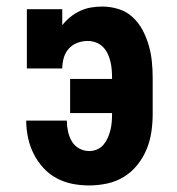

<svg xmlns="http://www.w3.org/2000/svg" viewBox="-20 -558 540 586"><path d="M252 8Q226 8 200.5 3Q175 -2 152 -14.5Q129 -27 111.5 -46.5Q94 -66 82.5 -89Q71 -112 65.5 -138Q60 -164 60 -190H184Q184 -173 187.5 -157Q191 -141 199 -127Q207 -113 221.5 -105Q236 -97 252 -97Q265 -97 276.5 -102Q288 -107 296 -116.5Q304 -126 309 -137.5Q314 -149 317 -161Q320 -173 321 -185.5Q322 -198 322 -210V-213H194V-317H322V-320Q322 -332 321 -345Q320 -358 317 -370.5Q314 -383 308.5 -394.5Q303 -406 294 -415Q285 -424 272.5 -428.5Q260 -433 248 -433Q231 -433 215.5 -427Q200 -421 189.5 -409Q179 -397 174.5 -381Q170 -365 170 -349H62V-530H170V-481Q181 -495 194.5 -506Q208 -517 224 -524.5Q240 -532 257 -535Q274 -538 292 -538Q317 -538 341.5 -530.5Q366 -523 384.5 -506Q403 -489 415 -466.5Q427 -444 434 -419.5Q441 -395 443.5 -370Q446 -345 446 -320V-210Q446 -183 442 -155.5Q438 -128 427.5 -102.5Q417 -77 399.5 -55Q382 -33 358.5 -18.5Q335 -4 307.5 2Q280 8 252 8Z"/></svg>

Font: Iosevka Slab Extrabold
Style: Regular
Weight: 800
Monospace: yes
Designer: Belleve Invis
Foundry: Belleve Invis
Version: Version 11.1.1; ttfautohint (v1.8.3)